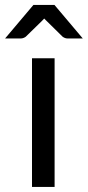

<svg xmlns="http://www.w3.org/2000/svg" viewBox="-43 -736 346 756"><path d="M172 -506.5V0H83V-506.5ZM283 -584.5H223.5Q213 -584.5 203.5 -591.5L139.5 -654.5L131 -663L123 -654.5L58.5 -591.5Q55.5 -589 50 -586.8Q44.5 -584.5 38.5 -584.5H-23L88.5 -716.5H171.5Z"/></svg>

Font: LatoCHI
Style: Regular
Weight: 400
Designer: Lukasz Dziedzic
Foundry: tyPoland Lukasz Dziedzic
Version: Version 1.104